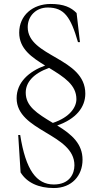

<svg xmlns="http://www.w3.org/2000/svg" viewBox="-20 -735 510 970"><path d="M77 -570C77 -488 141 -445 208 -404C126 -374 64 -319 64 -239C64 -71 356 -60 356 100C356 142 332 197 252 197C164 197 110 124 82 -53H72L84 136C116 188 175 215 252 215C343 215 397 152 397 72C397 -7 345 -55 269 -101C364 -134 411 -193 411 -262C411 -445 120 -447 120 -598C120 -654 162 -697 221 -697C304 -697 337 -650 374 -522H384L367 -669C339 -698 302 -715 236 -715C145 -715 77 -657 77 -570ZM110 -267C110 -318 147 -363 228 -392C305 -345 366 -306 366 -234C366 -194 334 -143 247 -114C165 -163 110 -199 110 -267Z"/></svg>

Font: Sprat Condensed Light
Style: Regular
Weight: 300
Width: 3
Designer: Ethan Nakache
Foundry: Collletttivo
Version: Version 2.000;Glyphs 3.2 (3217)